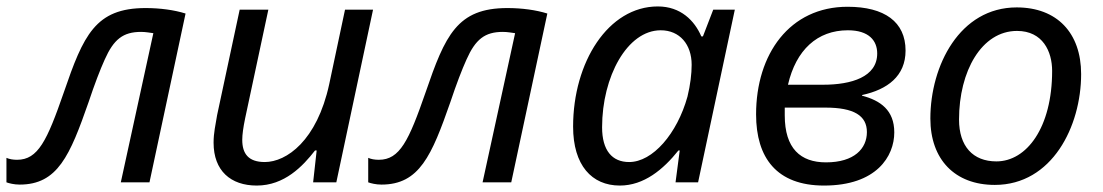

<svg xmlns="http://www.w3.org/2000/svg" viewBox="-64 -566 3423 596"><path d="M-3 7C115 7 153 -83 211 -249C230 -306 247 -350 261 -381C289 -444 318 -467 374 -467C389 -467 403 -464 412 -463L311 0H400L512 -524C477 -535 433 -541 388 -541C232 -541 195 -457 134 -279C82 -129 54 -70 -11 -70C-24 -70 -35 -72 -44 -76V0C-36 3 -20 7 -3 7Z M599 -123C599 -36 652 10 733 10C819 10 876 -50 914 -99H919L908 0H980L1094 -536H1007L958 -305C920 -129 825 -63 758 -63C707 -63 688 -89 688 -132C688 -148 691 -170 697 -199L769 -536H680L610 -209C605 -178 599 -154 599 -123Z M1120 7C1238 7 1276 -83 1334 -249C1353 -306 1370 -350 1384 -381C1412 -444 1441 -467 1497 -467C1512 -467 1526 -464 1535 -463L1434 0H1523L1635 -524C1600 -535 1556 -541 1511 -541C1355 -541 1318 -457 1257 -279C1205 -129 1177 -70 1112 -70C1099 -70 1088 -72 1079 -76V0C1087 3 1103 7 1120 7Z M1860 10C1935 10 1995 -40 2042 -99H2046L2033 0H2103L2217 -536H2150L2118 -453H2113C2092 -502 2049 -546 1978 -546C1824 -546 1715 -373 1715 -173C1715 -53 1773 10 1860 10ZM1889 -63C1836 -63 1805 -99 1805 -171C1805 -328 1883 -472 1987 -472C2046 -472 2083 -428 2083 -365C2083 -337 2079 -303 2070 -266C2038 -151 1962 -63 1889 -63Z M2494 10C2657 10 2712 -81 2712 -155C2712 -224 2669 -254 2612 -269V-271C2691 -288 2747 -330 2747 -409C2747 -498 2682 -545 2567 -545C2387 -545 2283 -398 2283 -211C2283 -76 2347 10 2494 10ZM2382 -303C2407 -411 2473 -472 2568 -472C2633 -472 2659 -440 2659 -400C2659 -327 2579 -303 2491 -303ZM2500 -62C2421 -62 2372 -105 2372 -208V-232H2498C2587 -232 2627 -207 2627 -156C2627 -105 2588 -62 2500 -62Z M3024 8C3202 8 3292 -174 3292 -336C3292 -464 3217 -543 3092 -543C2915 -543 2824 -362 2824 -198C2824 -71 2900 8 3024 8ZM3029 -65C2956 -65 2913 -112 2913 -195C2913 -345 2983 -470 3093 -470C3173 -470 3202 -406 3202 -346C3202 -170 3123 -65 3029 -65Z"/></svg>

Font: BC Sans
Style: Italic
Weight: 400
Italic angle: -12°
Designer: Monotype Design Team
Designer: Province of B.C.
Foundry: Monotype Imaging Inc.
Version: Version 2.000;GOOG;noto-source:20170915:90ef993387c0